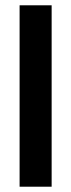

<svg xmlns="http://www.w3.org/2000/svg" viewBox="-20 -705 269 725"><path d="M54 -685H175V0H54Z"/></svg>

Font: Khand Semibold
Style: Regular
Weight: 600
Designer: Devanagari: Sanchit Sawaria, Jyotish Sonowal; Latin: Satya Rajpurohit
Foundry: Indian Type Foundry
Version: Version 1.100;PS 1.0;hotconv 1.0.78;makeotf.lib2.5.61930; tt